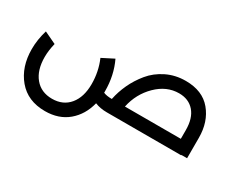

<svg xmlns="http://www.w3.org/2000/svg" viewBox="-108 -869 1752 1458"><g transform="rotate(30 768.0 -140.0)"><path d="M1476 -182V-3H1426V0H774Q715 0 669 -19Q641 93 561.5 160Q482 227 361 227Q210 227 125 125.5Q40 24 40 -132Q40 -215 66 -301L171 -251Q155 -185 155 -129Q155 -14 210 52.5Q265 119 361 119Q457 119 512 52.5Q567 -14 567 -128Q567 -237 525 -334L627 -386Q682 -271 682 -132V-119Q710 -107 755 -107H756Q770 -176 801 -243Q832 -310 882 -371Q932 -432 1008 -469.5Q1084 -507 1175 -507Q1322 -507 1399 -414.5Q1476 -322 1476 -182ZM1178 -400Q1070 -400 983.5 -315Q897 -230 871 -107H1361V-182Q1361 -287 1312 -343.5Q1263 -400 1178 -400Z"/></g></svg>

Font: Montserrat-Arabic
Style: Regular
Weight: 400
Designer: Mohamed Gaber
Foundry: Kief Type Foundry
Version: Version 5.008;PS 005.008;hotconv 1.0.88;makeotf.lib2.5.64775